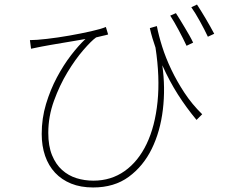

<svg xmlns="http://www.w3.org/2000/svg" viewBox="-20 -781 996 847"><path d="M803 -579Q796 -594 787 -612Q778 -630 768 -648.5Q758 -667 748.5 -683.5Q739 -700 731 -712L756 -723Q764 -711 774 -694.5Q784 -678 794.5 -660.5Q805 -643 815 -625.5Q825 -608 832 -593ZM672 -666Q680 -624 695.5 -575Q711 -526 735.5 -474.5Q760 -423 793.5 -372Q827 -321 872 -277L847 -252Q802 -306 765 -364Q728 -422 696 -493Q710 -394 698.5 -297.5Q687 -201 649.5 -124.5Q612 -48 548 -1Q484 46 391 46Q336 46 294 29Q252 12 223 -19Q194 -50 179 -93.5Q164 -137 164 -190Q164 -259 183 -322Q202 -385 231 -439.5Q260 -494 293.5 -537.5Q327 -581 357 -609Q335 -605 308 -600.5Q281 -596 254.5 -591.5Q228 -587 204.5 -583Q181 -579 166 -576Q156 -574 143.5 -571.5Q131 -569 117 -566L112 -604Q139 -604 187 -609.5Q235 -615 286 -624Q337 -633 381.5 -643Q426 -653 447 -662L457 -629Q448 -626 431 -622.5Q414 -619 404 -616Q383 -601 347.5 -560Q312 -519 277.5 -462Q243 -405 218 -336Q193 -267 193 -195Q193 -137 209.5 -96.5Q226 -56 254 -31Q282 -6 317.5 5Q353 16 392 16Q470 16 530 -26.5Q590 -69 627 -146.5Q664 -224 675 -332Q686 -440 666 -571Q659 -591 652.5 -612.5Q646 -634 641 -657ZM849 -761Q857 -749 866.5 -733.5Q876 -718 886.5 -700.5Q897 -683 907 -665Q917 -647 925 -632L897 -619Q882 -651 861.5 -688Q841 -725 824 -749Z"/></svg>

Font: Kinto Sans Thin
Style: Regular
Weight: 100
Designer: Authors: Ryoko NISHIZUKA  (kana & ideographs); Paul D. Hunt (Latin, Greek & Cyrillic); Wenlong ZHANG  (bopomofo); Sandol
Foundry: Adobe Systems Incorporated, ookami Inc.
Version: Version 0.001